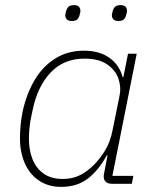

<svg xmlns="http://www.w3.org/2000/svg" viewBox="-20 -718 611 750"><path d="M495 0H419Q402 0 393.5 -7.5Q385 -15 385 -29Q385 -34 386 -38.5Q387 -43 388 -48L400 -111H397Q366 -54 324 -21Q282 12 219 12Q169 12 132.5 -12.5Q96 -37 77 -80Q58 -123 58 -178Q58 -204 60.5 -229.5Q63 -255 68 -280Q82 -347 113 -401.5Q144 -456 193.5 -488Q243 -520 308 -520Q368 -520 407 -492.5Q446 -465 459 -417H462L480 -508H514L419 -31H501ZM224 -19Q257 -19 283 -29.5Q309 -40 334 -62Q362 -86 386.5 -124Q411 -162 420 -211L447 -344Q454 -378 442.5 -411Q431 -444 398.5 -466.5Q366 -489 310 -489Q229 -489 177.5 -434.5Q126 -380 107 -286L98 -242Q96 -227 94.5 -211Q93 -195 93 -176Q93 -133 106.5 -97.5Q120 -62 149.5 -40.5Q179 -19 224 -19ZM261 -636Q247 -636 241 -642.5Q235 -649 235 -658Q235 -662 236 -665.5Q237 -669 238 -674Q241 -685 247.5 -691.5Q254 -698 269 -698Q283 -698 288.5 -691.5Q294 -685 294 -677Q294 -673 293.5 -669.5Q293 -666 291 -660Q289 -650 282.5 -643Q276 -636 261 -636ZM443 -636Q429 -636 423 -642.5Q417 -649 417 -658Q417 -662 418 -665.5Q419 -669 420 -674Q423 -685 429.5 -691.5Q436 -698 451 -698Q465 -698 470.5 -691.5Q476 -685 476 -677Q476 -673 475.5 -669.5Q475 -666 473 -660Q471 -650 464.5 -643Q458 -636 443 -636Z"/></svg>

Font: IBM Plex Sans ExtraLight
Style: Italic
Weight: 250
Italic angle: -11.31°
Designer: Mike Abbink, Paul van der Laan, Pieter van Rosmalen
Foundry: Bold Monday
Version: Version 3.201